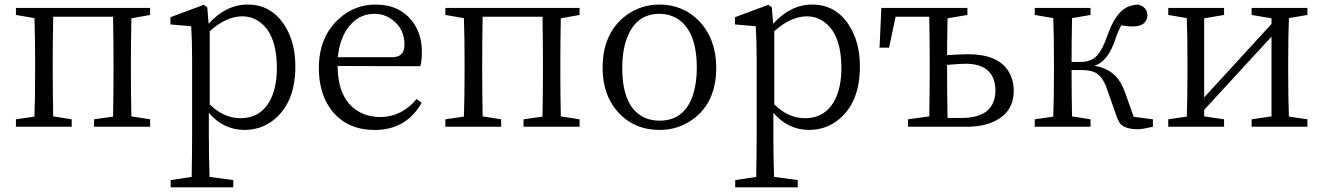

<svg xmlns="http://www.w3.org/2000/svg" viewBox="-20 -548 5720 830"><path d="M628.9 -483.4 547.9 -468.8Q545.9 -359.4 545.9 -286.1V-227.5Q545.9 -154.3 547.9 -44.9L628.9 -32.2V0H386.7V-32.2L468.8 -43.9Q470.7 -155.3 470.7 -227.5V-286.1Q470.7 -366.2 468.8 -475.6H210Q208 -366.2 208 -286.1V-227.5Q208 -154.3 210 -44.9L290 -32.2V0H48.8V-32.2L128.9 -43.9Q131.8 -126 131.8 -227.5V-286.1Q131.8 -387.7 128.9 -469.7L48.8 -483.4V-513.7H628.9Z M886.7 -413.1V-96.7Q947.3 -37.1 1018.6 -37.1Q1113.3 -37.1 1153.3 -126Q1176.8 -178.7 1176.8 -252.9Q1176.8 -405.3 1096.7 -457Q1065.4 -477.5 1027.3 -477.5Q957 -476.6 886.7 -413.1ZM876 -516.6 881.8 -445.3Q957 -528.3 1050.8 -528.3Q1151.4 -528.3 1209 -440.4Q1256.8 -367.2 1256.8 -260.7Q1256.8 -110.4 1169.9 -35.2Q1113.3 13.7 1036.1 13.7Q944.3 12.7 882.8 -60.5V32.2Q882.8 126 885.7 216.8L988.3 230.5V261.7H717.8V230.5L808.6 216.8Q810.5 97.7 810.5 34.2V-282.2Q810.5 -372.1 806.6 -434.6L716.8 -442.4V-473.6L861.3 -527.3Z M1440.4 -300.8H1674.8Q1723.6 -300.8 1727.5 -342.8Q1728.5 -348.6 1728.5 -355.5Q1728.5 -422.9 1676.8 -461.9Q1642.6 -488.3 1598.6 -488.3Q1524.4 -488.3 1478.5 -419.9Q1447.3 -371.1 1440.4 -300.8ZM1796.9 -261.7 1439.5 -262.7Q1440.4 -112.3 1538.1 -61.5Q1577.1 -42 1625 -42Q1716.8 -43 1781.2 -120.1L1802.7 -103.5Q1739.3 8.8 1610.4 13.7Q1604.5 13.7 1599.6 13.7Q1472.7 13.7 1406.2 -81.1Q1358.4 -150.4 1358.4 -253.9Q1358.4 -389.6 1447.3 -468.8Q1514.6 -528.3 1603.5 -528.3Q1710.9 -528.3 1766.6 -450.2Q1803.7 -397.5 1803.7 -324.2Q1803.7 -282.2 1796.9 -261.7Z M2485.4 -483.4 2404.3 -468.8Q2402.3 -359.4 2402.3 -286.1V-227.5Q2402.3 -154.3 2404.3 -44.9L2485.4 -32.2V0H2243.2V-32.2L2325.2 -43.9Q2327.1 -155.3 2327.1 -227.5V-286.1Q2327.1 -366.2 2325.2 -475.6H2066.4Q2064.5 -366.2 2064.5 -286.1V-227.5Q2064.5 -154.3 2066.4 -44.9L2146.5 -32.2V0H1905.3V-32.2L1985.4 -43.9Q1988.3 -126 1988.3 -227.5V-286.1Q1988.3 -387.7 1985.4 -469.7L1905.3 -483.4V-513.7H2485.4Z M2831.1 13.7Q2721.7 13.7 2651.4 -63.5Q2585 -137.7 2585 -254.9Q2585 -404.3 2685.5 -480.5Q2750 -528.3 2831.1 -528.3Q2934.6 -528.3 3004.9 -454.1Q3076.2 -377 3076.2 -254.9Q3076.2 -104.5 2973.6 -31.2Q2911.1 13.7 2831.1 13.7ZM2831.1 -26.4Q2940.4 -26.4 2976.6 -140.6Q2992.2 -190.4 2992.2 -254.9Q2992.2 -418 2904.3 -469.7Q2871.1 -488.3 2831.1 -488.3Q2726.6 -488.3 2688.5 -377.9Q2669.9 -326.2 2669.9 -254.9Q2669.9 -79.1 2771.5 -37.1Q2798.8 -26.4 2831.1 -26.4Z M3327.1 -413.1V-96.7Q3387.7 -37.1 3459 -37.1Q3553.7 -37.1 3593.8 -126Q3617.2 -178.7 3617.2 -252.9Q3617.2 -405.3 3537.1 -457Q3505.9 -477.5 3467.8 -477.5Q3397.5 -476.6 3327.1 -413.1ZM3316.4 -516.6 3322.3 -445.3Q3397.5 -528.3 3491.2 -528.3Q3591.8 -528.3 3649.4 -440.4Q3697.3 -367.2 3697.3 -260.7Q3697.3 -110.4 3610.4 -35.2Q3553.7 13.7 3476.6 13.7Q3384.8 12.7 3323.2 -60.5V32.2Q3323.2 126 3326.2 216.8L3428.7 230.5V261.7H3158.2V230.5L3249 216.8Q3251 97.7 3251 34.2V-282.2Q3251 -372.1 3247.1 -434.6L3157.2 -442.4V-473.6L3301.8 -527.3Z M4076.2 -38.1H4140.6Q4282.2 -40 4283.2 -157.2Q4281.2 -271.5 4155.3 -272.5Q4135.7 -272.5 4074.2 -267.6V-227.5Q4074.2 -149.4 4076.2 -38.1ZM4162.1 -483.4 4076.2 -468.8Q4074.2 -375 4074.2 -309.6Q4136.7 -313.5 4165 -313.5Q4313.5 -313.5 4351.6 -215.8Q4362.3 -187.5 4362.3 -155.3Q4362.3 -64.5 4280.3 -24.4Q4230.5 0 4158.2 0H3905.3V-32.2L3997.1 -44.9Q3999 -154.3 3999 -227.5V-286.1Q3999 -366.2 3997.1 -475.6H3851.6L3823.2 -341.8H3782.2L3790 -513.7H4162.1Z M4880.9 -43 4963.9 -32.2V0Q4917 10.7 4900.4 10.7Q4842.8 10.7 4822.3 -13.7Q4812.5 -27.3 4805.7 -48.8L4763.7 -168Q4743.2 -225.6 4705.1 -238.3Q4685.5 -245.1 4656.2 -245.1H4612.3Q4612.3 -154.3 4614.3 -44.9L4694.3 -32.2V0H4453.1V-32.2L4533.2 -43.9Q4536.1 -126 4536.1 -227.5V-286.1Q4536.1 -387.7 4533.2 -469.7L4453.1 -483.4V-513.7H4694.3V-483.4L4614.3 -469.7Q4612.3 -360.4 4612.3 -280.3H4652.3Q4703.1 -280.3 4729.5 -316.4Q4748 -340.8 4765.6 -389.6Q4800.8 -493.2 4853.5 -517.6Q4874 -526.4 4899.4 -528.3Q4939.5 -518.6 4940.4 -480.5Q4936.5 -434.6 4877.9 -433.6Q4852.5 -433.6 4827.1 -438.5Q4812.5 -411.1 4800.8 -376Q4772.5 -293 4725.6 -269.5Q4717.8 -266.6 4710.9 -263.7Q4789.1 -251 4824.2 -190.4Q4835 -171.9 4843.8 -147.5Z M5631.8 -483.4 5551.8 -469.7Q5548.8 -387.7 5548.8 -286.1V-227.5Q5548.8 -127 5551.8 -43.9L5631.8 -32.2V0H5390.6V-32.2L5476.6 -44.9V-389.6L5185.5 -73.2V-44.9L5271.5 -32.2V0H5030.3V-32.2L5110.4 -43.9Q5113.3 -127.9 5113.3 -227.5V-286.1Q5113.3 -387.7 5110.4 -469.7L5030.3 -483.4V-513.7H5271.5V-483.4L5185.5 -468.8V-127L5476.6 -444.3V-468.8L5390.6 -483.4V-513.7H5631.8Z"/></svg>

Font: GenYoMin JP Regular
Style: Regular
Weight: 400
Version: Version 1.001;PS 1;hotconv 16.6.51;makeotf.lib2.5.65220 DEVE